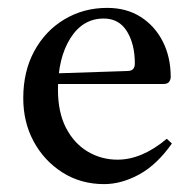

<svg xmlns="http://www.w3.org/2000/svg" viewBox="-20 -459 492 487"><path d="M244 8Q185 8 138.5 -21.5Q92 -51 65.5 -100Q39 -149 39 -210Q39 -278 67 -329.5Q95 -381 143.5 -410Q192 -439 252 -439Q301 -439 337 -416Q373 -393 393 -353.5Q413 -314 413 -264Q413 -257 409 -251.5Q405 -246 395 -246H96V-272L304 -279Q322 -279 322 -298Q322 -347 302 -379.5Q282 -412 243 -412Q190 -412 158.5 -362Q127 -312 127 -232Q127 -174 147.5 -134.5Q168 -95 202.5 -74.5Q237 -54 278 -54Q340 -54 403 -107L416 -95Q378 -41 333 -16.5Q288 8 244 8Z"/></svg>

Font: Ibarra Real Nova Medium
Style: Regular
Weight: 500
Designer: Jose Maria Ribagorda & Octavio Pardo
Foundry: Jose Maria Ribagorda
Version: Version 2.000